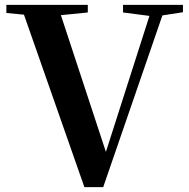

<svg xmlns="http://www.w3.org/2000/svg" viewBox="-20 -761 774 785"><path d="M483 -710 591 -696 413 -140 229 -699 339 -710V-741H6V-708L78 -701L325 4H402L644 -698L728 -711V-741H483Z"/></svg>

Font: Noto Serif CJK TC
Style: Bold
Weight: 700
Designer: Ryoko NISHIZUKA 西塚涼子 (kana & ideographs); Frank Grießhammer (Latin, Greek & Cyrillic); Wenlong ZHANG 张文龙 (bopomofo); San
Foundry: Adobe
Version: Version 2.001;hotconv 1.1.0;makeotfexe 2.6.0